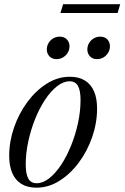

<svg xmlns="http://www.w3.org/2000/svg" viewBox="-20 -858 576 888"><path d="M303 -503Q344.5 -503 372.5 -485.8Q400.5 -468.5 414.8 -435.8Q429 -403 429 -356Q429 -289.5 406.5 -224.5Q384 -159.5 344.8 -106.5Q305.5 -53.5 255 -21.8Q204.5 10 148.5 10Q107.5 10 79.2 -7.2Q51 -24.5 36.8 -57.5Q22.5 -90.5 22.5 -137Q22.5 -203.5 45 -268.5Q67.5 -333.5 106.8 -386.5Q146 -439.5 196.5 -471.2Q247 -503 303 -503ZM149.5 -10.5Q178.5 -10.5 207.8 -33.5Q237 -56.5 263 -96Q289 -135.5 309 -185.2Q329 -235 340.8 -289.2Q352.5 -343.5 352.5 -395.5Q352.5 -439.5 340.5 -460.8Q328.5 -482 302 -482Q273 -482 243.8 -459Q214.5 -436 188.5 -396.8Q162.5 -357.5 142.5 -307.8Q122.5 -258 110.8 -203.8Q99 -149.5 99 -97.5Q99 -53.5 111 -32Q123 -10.5 149.5 -10.5ZM241.5 -584.5Q220.5 -584.5 208.5 -597.8Q196.5 -611 196.5 -628.5Q196.5 -645.5 204.5 -659Q212.5 -672.5 226.2 -680.5Q240 -688.5 256 -688.5Q277.5 -688.5 289.5 -675.5Q301.5 -662.5 301.5 -644.5Q301.5 -628 293.5 -614.5Q285.5 -601 271.8 -592.8Q258 -584.5 241.5 -584.5ZM429 -584.5Q407.5 -584.5 395.8 -597.8Q384 -611 384 -628.5Q384 -645.5 392 -659Q400 -672.5 413.8 -680.5Q427.5 -688.5 443.5 -688.5Q465 -688.5 476.8 -675.5Q488.5 -662.5 488.5 -644.5Q488.5 -628 480.5 -614.5Q472.5 -601 459 -592.8Q445.5 -584.5 429 -584.5ZM259.5 -798 272 -838.5H536L524 -798Z"/></svg>

Font: Newsreader 60pt
Style: Italic
Weight: 400
Italic angle: -17°
Designer: Hugues Gentile
Foundry: Production Type
Version: Version 1.003